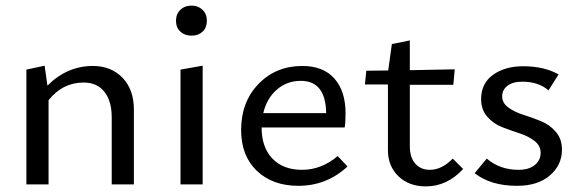

<svg xmlns="http://www.w3.org/2000/svg" viewBox="-20 -657 2061 684"><path d="M311 -422Q376 -422 416.5 -380Q457 -338 457 -266V0H378V-239Q378 -297 352 -330Q326 -363 278 -363Q203 -363 153 -300V0H74V-409L139 -423L149 -352Q219 -422 311 -422Z M663 -530Q638 -530 622.5 -544.5Q607 -559 607 -583Q607 -607 622.5 -622Q638 -637 663 -637Q686 -637 701.5 -622Q717 -607 717 -583Q717 -559 702 -544.5Q687 -530 663 -530ZM623 0V-409L702 -423V0Z M1183 -101 1218 -64Q1144 5 1043 5Q951 5 895 -48.5Q839 -102 839 -194Q839 -294 901 -358Q963 -422 1057 -422Q1132 -422 1171.5 -377Q1211 -332 1211 -254Q1211 -219 1208 -203H912Q912 -132 950.5 -92Q989 -52 1056 -52Q1125 -52 1183 -101ZM1052 -369Q1002 -369 966 -337.5Q930 -306 918 -254H1142Q1140 -369 1052 -369Z M1593 -92 1630 -55Q1573 7 1497 7Q1437 7 1399.5 -29Q1362 -65 1362 -122V-356H1280L1285 -405L1363 -406L1376 -500L1440 -513V-407L1600 -410L1595 -355H1440V-136Q1440 -96 1459.5 -74Q1479 -52 1511 -52Q1554 -52 1593 -92Z M1822 5Q1728 5 1671 -40L1714 -92Q1761 -52 1827 -52Q1864 -52 1885 -69Q1906 -86 1906 -113Q1906 -138 1884 -155Q1862 -172 1831 -182Q1800 -192 1769 -204Q1738 -216 1716 -241Q1694 -266 1694 -304Q1694 -360 1736.5 -390.5Q1779 -421 1844 -421Q1918 -421 1970 -392L1934 -335Q1899 -366 1840 -366Q1807 -366 1788 -351.5Q1769 -337 1769 -314Q1769 -290 1791 -274Q1813 -258 1844.5 -248Q1876 -238 1907 -225.5Q1938 -213 1960 -187.5Q1982 -162 1982 -124Q1982 -69 1939 -32Q1896 5 1822 5Z"/></svg>

Font: EauTestInfant Medium
Style: Regular
Weight: 500
Designer: Christian Thalmann (Catharsis Fonts)
Version: Version 0.001;PS 000.001;hotconv 1.0.88;makeotf.lib2.5.64775